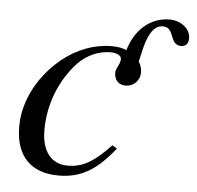

<svg xmlns="http://www.w3.org/2000/svg" viewBox="-45 -594 667 650"><g transform="rotate(5 288.5 -268.5)"><path d="M350 -107C296 -50 258 -25 205 -25C148 -25 116 -67 116 -139C116 -228 151 -313 207 -372C236 -402 276 -420 316 -420C339 -420 353 -412 353 -400C353 -381 338 -370 338 -352C338 -332 349 -312 377 -312C403 -312 425 -333 425 -360C425 -373 421 -387 414 -397L424 -440C433 -478 450 -523 485 -523C528 -523 510 -462 552 -462C569 -462 577 -474 577 -490C577 -526 540 -548 507 -548C438 -548 389 -500 369 -432C355 -438 338 -441 320 -441C259 -441 202 -419 153 -380C82 -323 30 -236 30 -143C30 -41 84 11 177 11C252 11 305 -20 366 -97Z"/></g></svg>

Font: XITS
Style: Italic
Weight: 400
Italic angle: -16.33°
Designer: MicroPress Inc., with final additions and corrections provided by Coen Hoffman, Elsevier (retired)
Version: Version 1.302